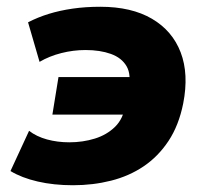

<svg xmlns="http://www.w3.org/2000/svg" viewBox="-20 -537 614 568"><path d="M196 11Q139 11 91.5 0Q44 -11 11 -31L66 -150Q88 -133 119 -124.5Q150 -116 185 -116Q225 -116 260.5 -127Q296 -138 320.5 -162Q345 -186 351 -227V-198H135L153 -309H371L360 -273Q369 -316 354.5 -341Q340 -366 308 -377.5Q276 -389 233 -389Q197 -389 161.5 -380Q126 -371 97 -354L63 -471Q92 -486 124.5 -496Q157 -506 195 -511.5Q233 -517 277 -517Q369 -517 429.5 -481.5Q490 -446 514.5 -382Q539 -318 522 -231Q509 -166 478.5 -120Q448 -74 405 -45Q362 -16 308.5 -2.5Q255 11 196 11Z"/></svg>

Font: Nunito Sans 7pt SemiCondensed Black
Style: Italic
Weight: 900
Width: 4
Italic angle: -9°
Designer: Vernon Adams
Foundry: Vernon Adams
Version: Version 3.101;gftools[0.9.27]